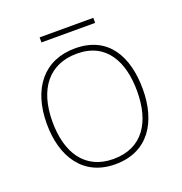

<svg xmlns="http://www.w3.org/2000/svg" viewBox="-119 -835 813 857"><g transform="rotate(-20 287.5 -407.0)"><path d="M416 -731H161V-707H416ZM515 -357C515 -510 451 -631 292 -631C145 -631 59 -525 59 -357C59 -200 134 -83 286 -83C443 -83 515 -202 515 -357ZM86 -357C86 -513 160 -606 292 -606C433 -606 488 -495 488 -357C488 -212 426 -108 286 -108C151 -108 86 -210 86 -357Z"/></g></svg>

Font: Noto Sans Telugu UI Thin
Style: Regular
Weight: 100
Designer: Jelle Bosma - Monotype Design Team
Foundry: Monotype Imaging Inc.
Version: Version 2.005